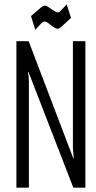

<svg xmlns="http://www.w3.org/2000/svg" viewBox="-20 -866 444 886"><path d="M318.4 -134.8 320.3 -135.7Q316.4 -180.7 316.4 -182.6V-675.8H374V0H318.4L111.3 -534.2L109.4 -533.2Q113.3 -509.8 113.3 -487.3V0H55.7V-675.8H112.3ZM169.9 -832Q179.7 -839.8 188 -839.8Q196.3 -839.8 217.8 -823.2Q240.2 -808.6 246.1 -808.6Q252 -808.6 254.9 -811.5L288.1 -845.7L307.6 -783.2L260.7 -740.2Q252.9 -733.4 245.1 -733.4Q234.4 -733.4 210.9 -752.9Q195.3 -766.6 185.5 -766.6Q177.7 -766.6 169.9 -757.8L142.6 -728.5L123 -792Z"/></svg>

Font: Vancouver Drive
Style: Regular
Weight: 400
Designer: Valery Zaveryaev
Foundry: Cyreal (www.cyreal.org)
Version: Version 1.06